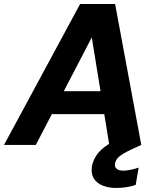

<svg xmlns="http://www.w3.org/2000/svg" viewBox="-45 -720 785 954"><path d="M-25 0 353 -700H527L657 0H498L411 -534L133 0ZM106 -153 165 -267H543L560 -153ZM533 214Q495 214 465 202Q435 190 420.5 165.5Q406 141 412 104Q418 76 435.5 50Q453 24 490.5 -1Q528 -26 591 -50L637 -69L657 0L605 24Q565 43 547.5 58Q530 73 527 91Q523 108 534 118Q545 128 568 128Q583 128 602.5 124Q622 120 644 113L629 199Q608 206 583.5 210Q559 214 533 214Z"/></svg>

Font: DM Sans 24pt Black
Style: Italic
Weight: 900
Italic angle: -10°
Designer: Colophon Foundry, Jonny Pinhorn
Foundry: Colophon Foundry
Version: Version 4.004;gftools[0.9.30]